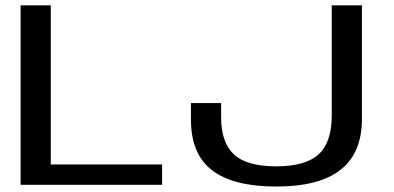

<svg xmlns="http://www.w3.org/2000/svg" viewBox="-20 -695 1482 722"><path d="M57.5 0H589.5V-76.5H171V-675H57.5ZM1019 6.5Q1181 6.5 1261 -56.8Q1341 -120 1341 -247.5V-675H1227.5V-260Q1227.5 -160.5 1178.5 -115Q1129.5 -69.5 1019 -69.5Q908 -69.5 859.8 -114.2Q811.5 -159 811.5 -254.5V-307.5H698V-245.5Q698 -115.5 777.8 -54.5Q857.5 6.5 1019 6.5Z"/></svg>

Font: Anybody Expanded
Style: Regular
Weight: 400
Width: 7
Version: Version 1.113;gftools[0.9.25]